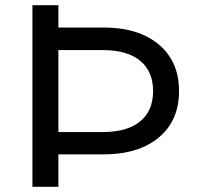

<svg xmlns="http://www.w3.org/2000/svg" viewBox="-20 -720 762 740"><path d="M592 -548.5C540 -592.2 468.7 -614 378 -614H205V-700H105V0H205V-125H378C468.7 -125 540 -146.7 592 -190C644 -233.3 670 -293 670 -369C670 -445 644 -504.8 592 -548.5ZM520 -252C486.7 -224.7 438.3 -211 375 -211H205V-527H375C438.3 -527 486.7 -513.3 520 -486C553.3 -458.7 570 -419.7 570 -369C570 -318.3 553.3 -279.3 520 -252Z"/></svg>

Font: ICO Headline
Style: Regular
Weight: 500
Designer: Julieta Ulanovsky
Foundry: Julieta Ulanovsky
Version: Version 7.200